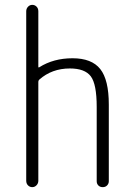

<svg xmlns="http://www.w3.org/2000/svg" viewBox="-20 -770 540 790"><path d="M87.9 -26.4V-723.6Q87.9 -734.4 95.2 -742.2Q102.5 -750 112.8 -750Q123 -750 130.4 -742.7Q137.7 -735.4 137.7 -723.6V-495.1Q137.7 -491.2 141.6 -493.2Q200.2 -530.3 278.3 -530.3Q357.4 -530.3 392.6 -485.8Q427.7 -441.4 427.7 -339.8V-24.4Q427.7 -14.6 420.9 -7.3Q414.1 0 402.8 0Q391.6 0 384.8 -6.8Q377.9 -13.7 377.9 -24.4V-330.1Q377.9 -423.8 353.5 -456.1Q329.1 -488.3 267.6 -488.3Q193.4 -488.3 141.6 -442.4Q137.7 -438.5 137.7 -433.6V-26.4Q137.7 -15.6 130.4 -7.8Q123 0 112.8 0Q102.5 0 95.2 -7.3Q87.9 -14.6 87.9 -26.4Z"/></svg>

Font: Rounded-L Mgen+ 1mn light
Style: Regular
Weight: 200
Designer: [Source Han Sans]
Ryoko NISHIZUKA  (kana & ideographs); Paul D. Hunt (Latin, Greek & Cyrillic); Wenlong ZHANG  (bopomofo
Version: Version 1.059.20150602